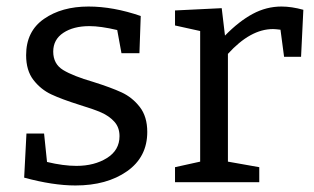

<svg xmlns="http://www.w3.org/2000/svg" viewBox="-20 -558 963 588"><path d="M266 -307Q320 -290 352.5 -275Q385 -260 408 -230.5Q431 -201 431 -154Q431 -77 369 -33.5Q307 10 211 10Q142 10 54 -14L61 -149H115L124 -62Q174 -50 214 -50Q269 -50 307.5 -74Q346 -98 346 -141Q346 -168 330 -185.5Q314 -203 290 -213.5Q266 -224 223 -237Q169 -254 137 -269Q105 -284 82.5 -313Q60 -342 60 -389Q60 -462 114.5 -500Q169 -538 251 -538Q327 -538 411 -509L407 -395H352L339 -466Q288 -478 254 -478Q205 -478 174 -457.5Q143 -437 143 -400Q143 -362 173.5 -343.5Q204 -325 266 -307Z M909 -528 902 -384H850L839 -467Q823 -469 816 -469Q747 -469 678 -393V-63L774 -46V0H516V-46L593 -63V-463L516 -480V-526L659 -533L669 -449Q712 -493 754 -515.5Q796 -538 842 -538Q873 -538 909 -528Z"/></svg>

Font: Bitter Pro
Style: Regular
Weight: 400
Designer: Sol Matas, and Bitter project Authors
Foundry: Sol Matas
Version: Version 1.010